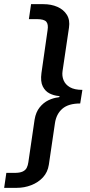

<svg xmlns="http://www.w3.org/2000/svg" viewBox="-62 -743 435 924"><path d="M-42 161 -31.5 89H8Q33.5 89 47.2 82.5Q61 76 66.8 64.2Q72.5 52.5 74.5 37.5L104.5 -167.5Q110.5 -203.5 128.8 -226.2Q147 -249 171 -260.5Q195 -272 218.5 -274.5Q224.5 -275.5 225 -278Q225.5 -280.5 219.5 -281Q197 -283 176.2 -293.5Q155.5 -304 143.8 -327.2Q132 -350.5 137.5 -391.5L167 -598Q171.5 -626 160.8 -638.5Q150 -651 115 -651H77L87.5 -723H146.5Q184.5 -723 214.2 -710Q244 -697 259.8 -671.8Q275.5 -646.5 270 -610L239 -401Q235.5 -377.5 244 -356.8Q252.5 -336 274.5 -323.2Q296.5 -310.5 334.5 -310.5L324 -245Q267.5 -245 238.2 -219.8Q209 -194.5 202.5 -150.5L173 50Q167.5 86 144.5 110.8Q121.5 135.5 88.2 148.2Q55 161 19 161Z"/></svg>

Font: Public Sans Thin SemiBold
Style: Italic
Weight: 600
Italic angle: -8°
Version: Version 2.001